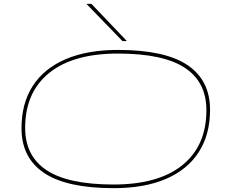

<svg xmlns="http://www.w3.org/2000/svg" viewBox="-20 -970 1182 1000"><path d="M572 10Q328 10 210 -69Q92 -148 92 -302Q92 -432 151 -523Q210 -614 322.5 -662Q435 -710 594 -710Q839 -710 956.5 -631Q1074 -552 1074 -398Q1074 -269 1015 -177.5Q956 -86 844 -38Q732 10 572 10ZM572 -9Q805 -9 930 -110Q1055 -211 1055 -396Q1055 -543 942.5 -617Q830 -691 594 -691Q361 -691 236 -590Q111 -489 111 -304Q111 -157 223.5 -83Q336 -9 572 -9ZM618 -756 430 -950H456L641 -756Z"/></svg>

Font: Georama Extra Expanded Thin
Style: Italic
Weight: 100
Width: 8
Italic angle: -9°
Designer: Jean-Baptiste Levee
Foundry: Production Type
Version: Version 1.000